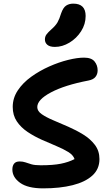

<svg xmlns="http://www.w3.org/2000/svg" viewBox="-20 -1027 606 1056"><path d="M217 9Q133 9 90.5 -21.5Q48 -52 48 -95Q48 -115 57.5 -127Q67 -139 88 -139Q106 -139 120 -134Q134 -129 152.5 -123.5Q171 -118 204 -118Q272 -118 314.5 -126.5Q357 -135 390 -152Q383 -174 355.5 -191Q328 -208 289.5 -224Q251 -240 209.5 -258.5Q168 -277 131.5 -301.5Q95 -326 72.5 -359.5Q50 -393 50 -439Q50 -488 78 -530Q106 -572 152 -605Q198 -638 251 -661.5Q304 -685 354.5 -697.5Q405 -710 442 -710Q483 -710 500 -689Q517 -668 517 -640Q517 -619 505 -604Q493 -589 466 -584Q336 -559 260.5 -519Q185 -479 185 -438Q185 -416 209.5 -399Q234 -382 273 -365.5Q312 -349 355.5 -330Q399 -311 438 -287Q477 -263 502 -230Q527 -197 527 -152Q527 -97 488 -61.5Q449 -26 379.5 -8.5Q310 9 217 9ZM282 -769Q254 -769 240.5 -780.5Q227 -792 227 -810Q227 -826 236 -838Q245 -850 262 -865Q286 -886 296.5 -904.5Q307 -923 316 -953Q327 -985 343.5 -996Q360 -1007 383 -1007Q451 -1007 451 -939Q451 -894 426 -855Q401 -816 362 -792.5Q323 -769 282 -769Z"/></svg>

Font: Shantell Sans Normal
Style: Regular
Weight: 600
Designer: Stephen Nixon, Anya Danilova, Shantell Martin
Foundry: Arrow Type
Version: Version 1.009;[a7da0bfa3]